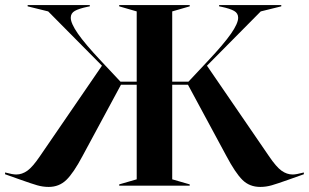

<svg xmlns="http://www.w3.org/2000/svg" viewBox="-51 -732 1218 757"><path d="M31 -23 -31 -45V-52Q-1 -44 13 -44Q36 -44 57 -59Q78 -74 107 -117L351 -473L139 -687L58 -707V-712H303V-707L293 -705Q260 -698 244 -689Q228 -680 228 -662Q228 -640 256 -599.5Q284 -559 348 -491L424 -410H488V-687L419 -707V-712H697V-707L628 -687V-410H692L768 -491Q832 -559 860 -599.5Q888 -640 888 -662Q888 -680 872 -689Q856 -698 823 -705L813 -707V-712H1058V-707L977 -687L765 -473L1009 -117Q1038 -74 1059 -59Q1080 -44 1103 -44Q1117 -44 1147 -52V-45L1085 -23Q1043 -8 1020.5 -1.5Q998 5 975 5Q933 5 905 -22.5Q877 -50 841 -118L690 -398H628V-25L697 -5V0H419V-5L488 -25V-398H426L275 -118Q239 -50 210.5 -22.5Q182 5 141 5Q118 5 95.5 -1.5Q73 -8 31 -23Z"/></svg>

Font: Nyght Serif Medium
Style: Regular
Weight: 500
Designer: Maksym Kobuzan
Version: Version 0.410